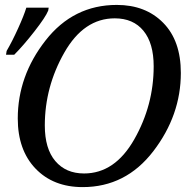

<svg xmlns="http://www.w3.org/2000/svg" viewBox="-20 -745 782 776"><path d="M452.1 -725.1Q568.4 -725.1 639.6 -652.8Q710.9 -580.6 710.9 -450.2Q710.9 -278.8 599.6 -133.8Q488.3 11.2 314 11.2Q195.3 11.2 123.5 -63.7Q51.8 -138.7 51.8 -266.1Q51.8 -438 164.1 -581.5Q276.4 -725.1 452.1 -725.1ZM319.8 -43.9Q444.3 -43.9 522.7 -181.9Q601.1 -319.8 601.1 -477.1Q601.1 -570.3 559.8 -620.6Q518.6 -670.9 443.8 -670.9Q318.8 -670.9 240 -532.5Q161.1 -394 161.1 -237.8Q161.1 -144 203.6 -94Q246.1 -43.9 319.8 -43.9ZM6.8 -539.1Q29.8 -578.6 53.2 -630.4Q76.7 -682.1 86.4 -713.9H176.8L174.8 -702.1Q164.6 -676.3 119.4 -618.4Q74.2 -560.5 37.6 -523.9H4.4Z"/></svg>

Font: Droid Serif
Style: Italic
Weight: 400
Italic angle: -12°
Designer: Monotype Design team
Foundry: Monotype Imaging Inc.
Version: Version 1.03